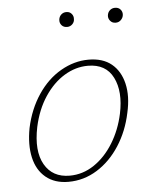

<svg xmlns="http://www.w3.org/2000/svg" viewBox="-47 -625 532 669"><g transform="rotate(-5 219.5 -290.0)"><path d="M166 5Q118 5 87 -20.5Q56 -46 46 -91Q36 -136 47 -194Q61 -259 94.5 -309Q128 -359 175 -386Q222 -413 272 -413Q322 -413 352.5 -388Q383 -363 393.5 -318.5Q404 -274 391 -217Q378 -154 345.5 -103.5Q313 -53 266.5 -24Q220 5 166 5ZM172 -16Q218 -16 257.5 -42.5Q297 -69 325 -114.5Q353 -160 365 -216Q381 -292 356 -342Q331 -392 268 -392Q225 -392 185.5 -368Q146 -344 116.5 -299.5Q87 -255 74 -195Q57 -112 84.5 -64Q112 -16 172 -16ZM208 -533Q196 -533 189 -541Q182 -549 183 -560Q184 -571 191.5 -578Q199 -585 210 -585Q221 -585 228 -577Q235 -569 234 -558Q234 -548 226.5 -540.5Q219 -533 208 -533ZM378 -533Q366 -533 359 -541.5Q352 -550 353 -560Q354 -571 361.5 -578Q369 -585 380 -585Q392 -585 399 -577Q406 -569 405 -558Q404 -548 396.5 -540.5Q389 -533 378 -533Z"/></g></svg>

Font: Ysabeau Office Thin
Style: Italic
Weight: 250
Italic angle: -12°
Designer: Christian Thalmann (Catharsis Fonts)
Version: Version 2.001;gftools[0.9.30]; featfreeze: tnum,lnum,ss02